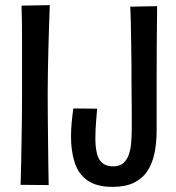

<svg xmlns="http://www.w3.org/2000/svg" viewBox="-20 -722 687 749"><path d="M64 -700 174 -702Q174 -702 173.5 -680.5Q173 -659 171.5 -622.5Q170 -586 169 -541Q168 -496 167 -448.5Q166 -401 166 -357Q166 -314 166.5 -265Q167 -216 167.5 -169Q168 -122 168.5 -83.5Q169 -45 169.5 -22.5Q170 0 170 0L60 -1Q60 -1 61 -23.5Q62 -46 62.5 -84Q63 -122 64 -168.5Q65 -215 65.5 -264Q66 -313 66 -355Q66 -402 66 -453.5Q66 -505 66 -553.5Q66 -602 65.5 -640.5Q65 -679 64 -700ZM419 7Q357 7 321.5 -18Q286 -43 271.5 -87.5Q257 -132 257 -189Q257 -215 259.5 -242.5Q262 -270 266 -299L359 -298Q357 -277 355.5 -257Q354 -237 353 -219Q352 -201 352 -185Q352 -147 358.5 -122Q365 -97 380.5 -85Q396 -73 422 -73Q445 -73 459.5 -84.5Q474 -96 481.5 -116Q489 -136 491.5 -163Q494 -190 494 -221Q494 -237 494 -255.5Q494 -274 494 -295Q494 -316 493.5 -341Q493 -366 493 -396Q493 -422 493 -459Q493 -496 492 -538.5Q491 -581 490.5 -622Q490 -663 488 -696L593 -698Q592 -628 591.5 -549Q591 -470 591 -402Q591 -368 591 -338Q591 -308 591 -278Q591 -248 591 -213Q591 -164 582.5 -123.5Q574 -83 554.5 -54Q535 -25 502 -9Q469 7 419 7Z"/></svg>

Font: Truculenta SemiBold
Style: Regular
Weight: 600
Version: Version 1.002